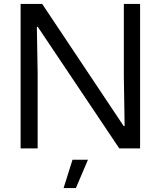

<svg xmlns="http://www.w3.org/2000/svg" viewBox="-20 -749 811 969"><path d="M84 0V-729H193L604 -113H609L605 -360V-729H687V0H582L171 -613H166L170 -379V0ZM301 200 346 57H424L363 200Z"/></svg>

Font: Mona Sans ExtraLight
Style: Regular
Weight: 400
Version: Version 2.000